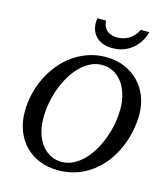

<svg xmlns="http://www.w3.org/2000/svg" viewBox="-130 -991 969 1108"><g transform="rotate(15 355.0 -437.0)"><path d="M577.1 -417Q577.1 -466.8 564.7 -507.3Q552.2 -547.9 530 -576.9Q507.8 -606 477.3 -621.6Q446.8 -637.2 411.1 -637.2Q374.5 -637.2 341.8 -621.1Q309.1 -605 281.2 -577.1Q253.4 -549.3 231.2 -512Q209 -474.6 193.4 -432.1Q177.7 -389.6 169.4 -344Q161.1 -298.3 161.1 -253.9Q161.1 -203.1 174.1 -162.8Q187 -122.6 209.2 -94.5Q231.4 -66.4 261.7 -51.3Q292 -36.1 327.1 -36.1Q363.8 -36.1 396.5 -52.5Q429.2 -68.8 457 -97.2Q484.9 -125.5 507.1 -162.8Q529.3 -200.2 544.9 -242.7Q560.5 -285.2 568.8 -329.8Q577.1 -374.5 577.1 -417ZM690.9 -417Q690.9 -364.3 679.7 -311.8Q668.5 -259.3 647 -210.9Q625.5 -162.6 593.8 -121.3Q562 -80.1 520.8 -49.3Q479.5 -18.6 429 -1.2Q378.4 16.1 319.8 16.1Q259.8 16.1 210 -3.7Q160.2 -23.4 124 -60.1Q87.9 -96.7 67.9 -147.9Q47.9 -199.2 47.9 -262.2Q47.9 -315.9 60.1 -368.2Q72.3 -420.4 95.5 -467.8Q118.7 -515.1 151.6 -555.2Q184.6 -595.2 225.8 -624.5Q267.1 -653.8 316.2 -670.4Q365.2 -687 419.9 -687Q481.9 -687 532.2 -665.8Q582.5 -644.5 617.7 -607.9Q652.8 -571.3 671.9 -522Q690.9 -472.7 690.9 -417ZM623 -890.1Q617.2 -864.7 602.8 -839.1Q588.4 -813.5 565.7 -792.7Q543 -772 512 -759Q481 -746.1 441.4 -746.1Q405.8 -746.1 380.9 -756.3Q356 -766.6 340.6 -783.2Q325.2 -799.8 318.1 -820.8Q311 -841.8 311 -863.3Q311 -869.1 311.5 -876Q312 -882.8 313 -890.1H365.2Q366.2 -868.2 374.3 -853.3Q382.3 -838.4 394.5 -829.3Q406.7 -820.3 421.6 -816.4Q436.5 -812.5 451.2 -812.5Q466.3 -812.5 483.6 -816.4Q501 -820.3 517.3 -829.6Q533.7 -838.9 548.1 -853.8Q562.5 -868.7 572.3 -890.1Z"/></g></svg>

Font: Charis SIL
Style: Italic
Weight: 400
Italic angle: -11°
Foundry: SIL International
Version: Version 4.112